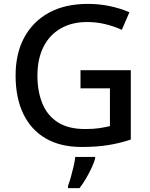

<svg xmlns="http://www.w3.org/2000/svg" viewBox="-20 -744 767 985"><path d="M393 -384H651V-28Q594 -9 534.5 0.5Q475 10 399 10Q290 10 214.5 -34Q139 -78 99.5 -160Q60 -242 60 -357Q60 -469 104 -551Q148 -633 230.5 -678.5Q313 -724 431 -724Q490 -724 544 -712.5Q598 -701 644 -681L605 -591Q568 -608 522.5 -619.5Q477 -631 427 -631Q348 -631 290.5 -597.5Q233 -564 202.5 -502.5Q172 -441 172 -356Q172 -276 197 -214Q222 -152 276 -117Q330 -82 417 -82Q459 -82 489 -86.5Q519 -91 544 -97V-291H393ZM468 70Q463 89 450.5 116Q438 143 422 170.5Q406 198 388 221H329V209Q336 191 343.5 164.5Q351 138 357.5 110Q364 82 366 61H468Z"/></svg>

Font: Noto Sans Hebrew Medium
Style: Regular
Weight: 500
Designer: Monotype Design Team
Foundry: Monotype Imaging Inc.
Version: Version 2.003